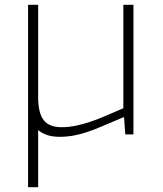

<svg xmlns="http://www.w3.org/2000/svg" viewBox="-20 -560 678 800"><path d="M97 -540H139V-155Q139 -89 162 -59.5Q185 -30 236 -30Q267 -30 297.5 -36.5Q328 -43 359 -53.5Q390 -64 423 -78.5Q456 -93 494 -109V-540H536V0H502L497 -71H493Q443 -50 407 -34.5Q371 -19 342 -9.5Q313 0 286 5Q259 10 227 10Q172 10 139 -18V220H97Z"/></svg>

Font: Encode Sans Wide
Style: Thin
Weight: 100
Designer: Pablo Impallari, Andres Torresi
Foundry: Pablo Impallari, Andres Torresi
Version: Version 1.000; ttfautohint (v1.00) -l 8 -r 50 -G 200 -x 14 -